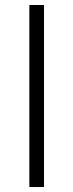

<svg xmlns="http://www.w3.org/2000/svg" viewBox="-20 -753 295 773"><path d="M98.1 -732.9H157.2V0H98.1Z"/></svg>

Font: Kreadon Light
Style: Regular
Weight: 300
Designer: kohakuno
Foundry: StudioGnu
Version: Version 1.000;Glyphs 3.1.2 (3151)